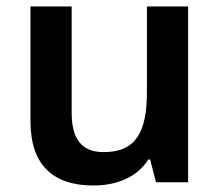

<svg xmlns="http://www.w3.org/2000/svg" viewBox="-20 -562 678 592"><path d="M560 -542H433V-278C433 -158 401 -93 300 -93C232 -93 201 -133 201 -214V-542H74V-188C74 -50 147 10 268 10C337 10 402 -14 437 -70H443L461 0H560Z"/></svg>

Font: Noto Sans Lao SemiBold
Style: Regular
Weight: 600
Designer: Monotype Design Team
Foundry: Monotype Imaging Inc.
Version: Version 2.003